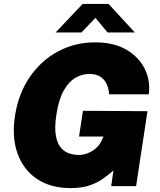

<svg xmlns="http://www.w3.org/2000/svg" viewBox="-20 -949 818 979"><path d="M340 10Q237.5 10 168.2 -36.8Q99 -83.5 69.2 -166.8Q39.5 -250 56.5 -359Q74 -471.5 131.5 -555.8Q189 -640 275.2 -686.5Q361.5 -733 465 -733Q561.5 -733 625.5 -695Q689.5 -657 718.8 -596.2Q748 -535.5 738.5 -468H536.5Q534.5 -497.5 523.5 -521Q512.5 -544.5 491 -558.2Q469.5 -572 435.5 -572Q399.5 -572 365.5 -552.8Q331.5 -533.5 305.5 -488.2Q279.5 -443 267.5 -365Q257.5 -298.5 264.8 -257.8Q272 -217 290.8 -195.5Q309.5 -174 333.8 -166.5Q358 -159 381 -159Q401.5 -159 419.8 -165Q438 -171 453 -180.8Q468 -190.5 479 -202.5Q490 -214.5 495.5 -227L508 -253H383L403 -384L732 -382L674 0H547L558.5 -80Q537.5 -61.5 509.2 -40.5Q481 -19.5 440.2 -4.8Q399.5 10 340 10ZM263.5 -783.5 401.5 -929H533.5L667.5 -783.5H528.5L466.5 -858L395.5 -783.5Z"/></svg>

Font: Public Sans Thin Black
Style: Italic
Weight: 900
Italic angle: -8°
Version: Version 2.001